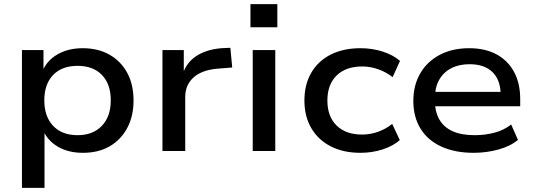

<svg xmlns="http://www.w3.org/2000/svg" viewBox="-20 -736 2604 936"><path d="M87 180V-492H192V-386H186Q207 -440 259.5 -470.5Q312 -501 383 -501Q459 -501 514.5 -469Q570 -437 600.5 -380.5Q631 -324 631 -246Q631 -170 600.5 -112.5Q570 -55 515 -23Q460 9 384 9Q313 9 262 -21Q211 -51 190 -102H197V180ZM358 -77Q433 -77 476.5 -122.5Q520 -168 520 -247Q520 -326 477 -370.5Q434 -415 358 -415Q282 -415 239 -370.5Q196 -326 196 -247Q196 -168 239 -122.5Q282 -77 358 -77Z M772 0V-492H876V-373H870Q889 -432 938 -463.5Q987 -495 1059 -501L1103 -503L1112 -407L1038 -401Q962 -394 922.5 -357.5Q883 -321 883 -264V0Z M1201 -603V-716H1332V-603ZM1212 0V-492H1322V0Z M1737 9Q1654 9 1592.5 -22.5Q1531 -54 1497.5 -111.5Q1464 -169 1464 -246Q1464 -324 1497.5 -381.5Q1531 -439 1592.5 -470Q1654 -501 1737 -501Q1795 -501 1846 -484.5Q1897 -468 1930 -439L1894 -360Q1862 -385 1823.5 -398.5Q1785 -412 1746 -412Q1666 -412 1621 -368Q1576 -324 1576 -246Q1576 -168 1621 -124Q1666 -80 1745 -80Q1785 -80 1823 -93.5Q1861 -107 1892 -132L1929 -53Q1896 -24 1845 -7.5Q1794 9 1737 9Z M2289 9Q2198 9 2131.5 -21.5Q2065 -52 2030 -109Q1995 -166 1995 -244Q1995 -320 2028.5 -378Q2062 -436 2123.5 -468.5Q2185 -501 2267 -501Q2345 -501 2400.5 -471Q2456 -441 2486 -385.5Q2516 -330 2516 -253V-218H2080V-288H2441L2421 -270Q2421 -345 2381.5 -384Q2342 -423 2269 -423Q2217 -423 2179 -403Q2141 -383 2120.5 -346Q2100 -309 2100 -257V-248Q2100 -192 2121.5 -154Q2143 -116 2186 -96.5Q2229 -77 2294 -77Q2344 -77 2390 -89Q2436 -101 2472 -129L2505 -54Q2468 -23 2409.5 -7Q2351 9 2289 9Z"/></svg>

Font: Nunito Sans 10pt SemiExpanded SemiBold
Style: Regular
Weight: 600
Width: 6
Designer: Vernon Adams
Foundry: Vernon Adams
Version: Version 3.101;gftools[0.9.27]